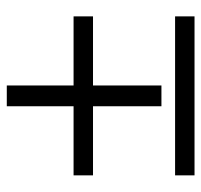

<svg xmlns="http://www.w3.org/2000/svg" viewBox="-34 -564 598 571"><g transform="rotate(-90 265.5 -279.0)"><path d="M234.5 -98.4H296.3V-558.3H234.5V-98.4ZM501.8 -301.9V-359.7H29V-301.9H501.8ZM501.8 0V-57.8H29V0H501.8Z"/></g></svg>

Font: Source Serif Variable
Style: Regular
Weight: 389
Designer: Frank Grießhammer
Foundry: Adobe Systems Incorporated
Version: Version 3.001;hotconv 1.0.111;makeotfexe 2.5.65597